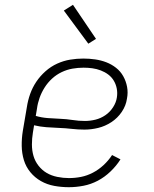

<svg xmlns="http://www.w3.org/2000/svg" viewBox="-20 -772 640 800"><path d="M267 8Q236 8 206 2.5Q176 -3 150.5 -17.5Q125 -32 106.5 -54.5Q88 -77 79.5 -105Q71 -133 70.5 -164Q70 -195 75 -226L92 -326Q96 -353 105.5 -380Q115 -407 131 -431Q147 -455 169.5 -475Q192 -495 218.5 -507Q245 -519 272.5 -523.5Q300 -528 327 -528Q352 -528 376.5 -524.5Q401 -521 423 -512.5Q445 -504 463.5 -489.5Q482 -475 493.5 -454.5Q505 -434 509.5 -410Q514 -386 509 -361Q505 -332 487.5 -306Q470 -280 444 -263Q418 -246 389 -239Q360 -232 332 -232Q305 -232 279 -235Q253 -238 226 -239Q199 -240 173 -242Q147 -244 122 -250L117 -219Q113 -195 113 -170Q113 -145 119.5 -122.5Q126 -100 140.5 -81.5Q155 -63 174.5 -51.5Q194 -40 218.5 -35Q243 -30 267 -30Q293 -30 318 -35Q343 -40 367 -52.5Q391 -65 411.5 -84Q432 -103 447 -126L482 -108Q465 -81 440.5 -57.5Q416 -34 387.5 -19Q359 -4 328 2Q297 8 267 8ZM334 -268Q356 -268 378 -273.5Q400 -279 419 -292Q438 -305 451 -325Q464 -345 467 -366Q470 -385 466.5 -403Q463 -421 454 -436Q445 -451 431 -461.5Q417 -472 400 -478.5Q383 -485 365 -487.5Q347 -490 328 -490Q305 -490 282 -486Q259 -482 237 -471.5Q215 -461 197 -444.5Q179 -428 166 -407.5Q153 -387 145 -364.5Q137 -342 134 -319L129 -289Q153 -282 179 -280Q205 -278 231 -277Q257 -276 282.5 -272Q308 -268 334 -268ZM348 -590 246 -728 284 -752 380 -610Z"/></svg>

Font: Iosevka Etoile Extralight
Style: Italic
Weight: 200
Italic angle: -9°
Designer: Belleve Invis
Foundry: Belleve Invis
Version: Version 22.1.2; ttfautohint (v1.8.4)